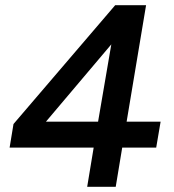

<svg xmlns="http://www.w3.org/2000/svg" viewBox="-20 -720 669 740"><path d="M32 -242 424 -700H543L468 -251H599L582 -151H451L426 0H316L341 -151H17ZM358 -251 409 -549 157 -251Z"/></svg>

Font: Oak Sans Semibold
Style: Italic
Weight: 600
Italic angle: -9.49998°
Foundry: Erik Kennedy, Walven
Version: Version 1.000